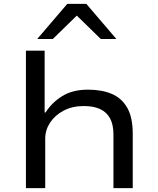

<svg xmlns="http://www.w3.org/2000/svg" viewBox="-20 -965 813 985"><path d="M113 0V-705H209V-388H214Q245 -438 298.5 -471.5Q352 -505 431 -505Q502 -505 553 -483.5Q604 -462 632.5 -412.5Q661 -363 661 -279V0H562V-275Q562 -325 545 -357Q528 -389 494.5 -405Q461 -421 410 -421Q351 -421 306.5 -397.5Q262 -374 237 -336Q212 -298 212 -254V0ZM171 -765 325 -945H423L577 -765H497L374 -885L251 -765Z"/></svg>

Font: Nunito Sans 7pt Expanded
Style: Regular
Weight: 400
Width: 7
Designer: Vernon Adams
Foundry: Vernon Adams
Version: Version 3.101;gftools[0.9.27]